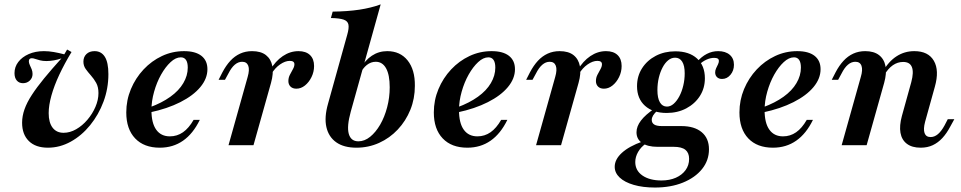

<svg xmlns="http://www.w3.org/2000/svg" viewBox="-20 -661 4373 874"><path d="M198.4 11.3Q141.9 11.3 111.3 -19Q80.6 -49.2 80.6 -102.4Q80.6 -132.3 91.5 -163.3Q102.4 -194.4 125 -229Q147.6 -263.7 181 -304.4Q214.5 -345.2 259.7 -395.2Q243.5 -389.5 225.4 -386.3Q207.3 -383.1 191.1 -383.1Q175 -383.1 162.5 -386.3Q150 -389.5 140.7 -392.7Q131.5 -396 125 -396Q117.7 -396 114.5 -392.3Q111.3 -388.7 111.3 -382.3Q111.3 -374.2 115.7 -364.9Q120.2 -355.6 124.2 -345.6Q128.2 -335.5 128.2 -324.2Q128.2 -306.5 115.7 -294.4Q103.2 -282.3 84.7 -282.3Q66.9 -282.3 56.5 -294.4Q46 -306.5 46 -328.2Q46 -356.5 63.3 -379Q80.6 -401.6 110.9 -414.9Q141.1 -428.2 179.8 -428.2Q201.6 -428.2 224.6 -424.2Q247.6 -420.2 272.6 -413.7L285.5 -435.5L305.6 -424.2Q273.4 -371 250 -321Q226.6 -271 214.1 -226.2Q201.6 -181.5 201.6 -146Q201.6 -103.2 219.4 -79.8Q237.1 -56.5 269.4 -56.5Q298.4 -56.5 326.6 -72.6Q354.8 -88.7 377.8 -115.7Q400.8 -142.7 414.5 -174.6Q428.2 -206.5 428.2 -237.1Q428.2 -265.3 417.7 -283.9Q407.3 -302.4 394 -317.3Q380.6 -332.3 370.2 -346.8Q359.7 -361.3 359.7 -380.6Q359.7 -401.6 373.4 -414.9Q387.1 -428.2 410.5 -428.2Q441.1 -428.2 457.3 -402.4Q473.4 -376.6 473.4 -323.4Q473.4 -258.1 451.2 -198.4Q429 -138.7 390.3 -91.1Q351.6 -43.5 302 -16.1Q252.4 11.3 198.4 11.3Z M707.3 11.3Q635.5 11.3 595.2 -31Q554.8 -73.4 554.8 -149.2Q554.8 -204.8 575.8 -255.2Q596.8 -305.6 633.5 -344.8Q670.2 -383.9 717.3 -406Q764.5 -428.2 817.7 -428.2Q869.4 -428.2 896.8 -406.9Q924.2 -385.5 924.2 -346Q924.2 -303.2 891.9 -264.5Q859.7 -225.8 800.8 -196Q741.9 -166.1 662.1 -149.2V-172.6Q716.9 -192.7 755.6 -220.6Q794.4 -248.4 814.5 -282.7Q834.7 -316.9 834.7 -353.2Q834.7 -376.6 826.6 -388.3Q818.5 -400 803.2 -400Q779.8 -400 756.5 -378.2Q733.1 -356.5 713.3 -321.4Q693.5 -286.3 681.5 -243.5Q669.4 -200.8 669.4 -159.7Q669.4 -100.8 691.1 -70.6Q712.9 -40.3 753.2 -40.3Q786.3 -40.3 812.9 -58.9Q839.5 -77.4 861.3 -115.3H889.5Q858.9 -52.4 813.3 -20.6Q767.7 11.3 707.3 11.3Z M1020.2 0 1107.3 -310.5Q1116.9 -343.5 1110.1 -361.7Q1103.2 -379.8 1082.3 -379.8Q1064.5 -379.8 1048.8 -366.5Q1033.1 -353.2 1019.4 -325.8L1004 -297.6H975L992.7 -332.3Q1008.9 -362.9 1028.6 -384.3Q1048.4 -405.6 1073 -416.9Q1097.6 -428.2 1127.4 -428.2Q1167.7 -428.2 1190.7 -410.1Q1213.7 -391.9 1219.8 -359.7Q1225.8 -327.4 1213.7 -283.9L1133.9 0ZM1329 -257.3Q1312.1 -257.3 1302.4 -266.9Q1292.7 -276.6 1292.7 -291.9Q1292.7 -307.3 1299.6 -320.6Q1306.5 -333.9 1313.3 -346Q1320.2 -358.1 1320.2 -368.5Q1320.2 -383.9 1299.2 -383.9Q1278.2 -383.9 1254.8 -367.7Q1231.5 -351.6 1215.3 -324.2L1208.9 -341.1Q1233.9 -383.1 1267.3 -405.6Q1300.8 -428.2 1338.7 -428.2Q1372.6 -428.2 1391.1 -410.5Q1409.7 -392.7 1409.7 -360.5Q1409.7 -333.9 1398 -310.1Q1386.3 -286.3 1368.1 -271.8Q1350 -257.3 1329 -257.3Z M1602.4 11.3Q1545.2 11.3 1510.5 -13.3Q1475.8 -37.9 1465.7 -82.7Q1455.6 -127.4 1473.4 -189.5L1560.5 -502.4Q1569.4 -533.1 1566.1 -549.2Q1562.9 -565.3 1544 -571.8Q1525 -578.2 1486.3 -579L1494.4 -608.1Q1562.1 -608.9 1615.7 -616.9Q1669.4 -625 1712.9 -641.1L1576.6 -152.4Q1558.1 -85.5 1567.7 -51.6Q1577.4 -17.7 1611.3 -17.7Q1639.5 -17.7 1664.9 -38.3Q1690.3 -58.9 1710.5 -93.5Q1730.6 -128.2 1742.3 -172.6Q1754 -216.9 1754 -263.7Q1754 -320.2 1737.5 -350Q1721 -379.8 1690.3 -379.8Q1668.5 -379.8 1650 -365.3Q1631.5 -350.8 1618.5 -323.4L1620.2 -347.6Q1641.1 -386.3 1672.6 -407.3Q1704 -428.2 1742.7 -428.2Q1801.6 -428.2 1835.5 -385.9Q1869.4 -343.5 1868.5 -270.2Q1868.5 -212.1 1848 -161.3Q1827.4 -110.5 1790.7 -71.4Q1754 -32.3 1705.6 -10.5Q1657.3 11.3 1602.4 11.3Z M2107.3 11.3Q2035.5 11.3 1995.2 -31Q1954.8 -73.4 1954.8 -149.2Q1954.8 -204.8 1975.8 -255.2Q1996.8 -305.6 2033.5 -344.8Q2070.2 -383.9 2117.3 -406Q2164.5 -428.2 2217.7 -428.2Q2269.4 -428.2 2296.8 -406.9Q2324.2 -385.5 2324.2 -346Q2324.2 -303.2 2291.9 -264.5Q2259.7 -225.8 2200.8 -196Q2141.9 -166.1 2062.1 -149.2V-172.6Q2116.9 -192.7 2155.6 -220.6Q2194.4 -248.4 2214.5 -282.7Q2234.7 -316.9 2234.7 -353.2Q2234.7 -376.6 2226.6 -388.3Q2218.5 -400 2203.2 -400Q2179.8 -400 2156.5 -378.2Q2133.1 -356.5 2113.3 -321.4Q2093.5 -286.3 2081.5 -243.5Q2069.4 -200.8 2069.4 -159.7Q2069.4 -100.8 2091.1 -70.6Q2112.9 -40.3 2153.2 -40.3Q2186.3 -40.3 2212.9 -58.9Q2239.5 -77.4 2261.3 -115.3H2289.5Q2258.9 -52.4 2213.3 -20.6Q2167.7 11.3 2107.3 11.3Z M2420.2 0 2507.3 -310.5Q2516.9 -343.5 2510.1 -361.7Q2503.2 -379.8 2482.3 -379.8Q2464.5 -379.8 2448.8 -366.5Q2433.1 -353.2 2419.4 -325.8L2404 -297.6H2375L2392.7 -332.3Q2408.9 -362.9 2428.6 -384.3Q2448.4 -405.6 2473 -416.9Q2497.6 -428.2 2527.4 -428.2Q2567.7 -428.2 2590.7 -410.1Q2613.7 -391.9 2619.8 -359.7Q2625.8 -327.4 2613.7 -283.9L2533.9 0ZM2729 -257.3Q2712.1 -257.3 2702.4 -266.9Q2692.7 -276.6 2692.7 -291.9Q2692.7 -307.3 2699.6 -320.6Q2706.5 -333.9 2713.3 -346Q2720.2 -358.1 2720.2 -368.5Q2720.2 -383.9 2699.2 -383.9Q2678.2 -383.9 2654.8 -367.7Q2631.5 -351.6 2615.3 -324.2L2608.9 -341.1Q2633.9 -383.1 2667.3 -405.6Q2700.8 -428.2 2738.7 -428.2Q2772.6 -428.2 2791.1 -410.5Q2809.7 -392.7 2809.7 -360.5Q2809.7 -333.9 2798 -310.1Q2786.3 -286.3 2768.1 -271.8Q2750 -257.3 2729 -257.3Z M2961.3 192.7Q2906.5 192.7 2864.9 180.6Q2823.4 168.5 2800.8 147.2Q2778.2 125.8 2778.2 98.4Q2778.2 64.5 2810.9 34.7Q2843.5 4.8 2904.8 -16.9L2920.2 -7.3Q2897.6 8.1 2884.7 30.6Q2871.8 53.2 2871.8 76.6Q2871.8 115.3 2904.4 137.9Q2937.1 160.5 2991.1 160.5Q3028.2 160.5 3056.5 148Q3084.7 135.5 3100.8 113.3Q3116.9 91.1 3116.9 62.1Q3116.9 34.7 3100 21Q3083.1 7.3 3046.8 7.3H2972.6Q2928.2 7.3 2902.8 -10.1Q2877.4 -27.4 2877.4 -58.9Q2877.4 -85.5 2897.6 -112.1Q2917.7 -138.7 2960.5 -167.7L2973.4 -158.9Q2958.9 -145.2 2952.8 -135.1Q2946.8 -125 2946.8 -115.3Q2946.8 -101.6 2957.7 -94.4Q2968.5 -87.1 2993.5 -87.1H3081.5Q3141.1 -87.1 3174.2 -59.3Q3207.3 -31.5 3207.3 18.5Q3207.3 69.4 3175.8 108.5Q3144.4 147.6 3088.7 170.2Q3033.1 192.7 2961.3 192.7ZM3014.5 -146.8Q2952.4 -146.8 2916.1 -179.4Q2879.8 -212.1 2879.8 -268.5Q2879.8 -314.5 2902.8 -350.4Q2925.8 -386.3 2965.3 -406.9Q3004.8 -427.4 3054 -427.4Q3116.9 -427.4 3152.8 -394.8Q3188.7 -362.1 3188.7 -304.8Q3188.7 -259.7 3166.1 -224.2Q3143.5 -188.7 3104 -167.7Q3064.5 -146.8 3014.5 -146.8ZM3016.1 -175.8Q3032.3 -175.8 3046.8 -188.7Q3061.3 -201.6 3072.6 -223Q3083.9 -244.4 3090.3 -271.4Q3096.8 -298.4 3096.8 -327.4Q3096.8 -362.1 3085.5 -380.2Q3074.2 -398.4 3053.2 -398.4Q3036.3 -398.4 3021.8 -386.7Q3007.3 -375 2996.4 -354.4Q2985.5 -333.9 2979 -307.3Q2972.6 -280.6 2972.6 -250.8Q2972.6 -214.5 2983.9 -195.2Q2995.2 -175.8 3016.1 -175.8ZM3266.9 -301.6Q3252.4 -301.6 3244 -309.7Q3235.5 -317.7 3235.5 -331.5Q3235.5 -341.1 3239.9 -350.4Q3244.4 -359.7 3248.4 -368.1Q3252.4 -376.6 3252.4 -383.1Q3252.4 -391.1 3247.2 -394.4Q3241.9 -397.6 3230.6 -397.6Q3213.7 -397.6 3196 -389.5Q3178.2 -381.5 3162.9 -366.9L3153.2 -379.8Q3173.4 -403.2 3197.6 -415.7Q3221.8 -428.2 3249.2 -428.2Q3282.3 -428.2 3301.6 -411.7Q3321 -395.2 3321 -366.1Q3321 -339.5 3305.2 -320.6Q3289.5 -301.6 3266.9 -301.6Z M3498.4 11.3Q3426.6 11.3 3386.3 -31Q3346 -73.4 3346 -149.2Q3346 -204.8 3366.9 -255.2Q3387.9 -305.6 3424.6 -344.8Q3461.3 -383.9 3508.5 -406Q3555.6 -428.2 3608.9 -428.2Q3660.5 -428.2 3687.9 -406.9Q3715.3 -385.5 3715.3 -346Q3715.3 -303.2 3683.1 -264.5Q3650.8 -225.8 3591.9 -196Q3533.1 -166.1 3453.2 -149.2V-172.6Q3508.1 -192.7 3546.8 -220.6Q3585.5 -248.4 3605.6 -282.7Q3625.8 -316.9 3625.8 -353.2Q3625.8 -376.6 3617.7 -388.3Q3609.7 -400 3594.4 -400Q3571 -400 3547.6 -378.2Q3524.2 -356.5 3504.4 -321.4Q3484.7 -286.3 3472.6 -243.5Q3460.5 -200.8 3460.5 -159.7Q3460.5 -100.8 3482.3 -70.6Q3504 -40.3 3544.4 -40.3Q3577.4 -40.3 3604 -58.9Q3630.6 -77.4 3652.4 -115.3H3680.6Q3650 -52.4 3604.4 -20.6Q3558.9 11.3 3498.4 11.3Z M4171 11.3Q4131.5 11.3 4108.1 -6.5Q4084.7 -24.2 4079 -56.5Q4073.4 -88.7 4085.5 -133.1L4128.2 -287.1Q4140.3 -332.3 4131 -355.6Q4121.8 -379 4091.1 -379Q4066.1 -379 4044.4 -364.1Q4022.6 -349.2 4004.8 -318.5L3998.4 -334.7Q4025 -381.5 4061.3 -404.8Q4097.6 -428.2 4141.9 -428.2Q4205.6 -428.2 4231 -384.3Q4256.5 -340.3 4235.5 -266.1L4191.1 -106.5Q4182.3 -73.4 4188.7 -55.2Q4195.2 -37.1 4216.1 -37.1Q4233.9 -37.1 4249.6 -50.4Q4265.3 -63.7 4279.8 -90.3L4294.4 -118.5H4324.2L4305.6 -84.7Q4289.5 -54 4269.8 -32.7Q4250 -11.3 4225.8 0Q4201.6 11.3 4171 11.3ZM3811.3 0 3898.4 -310.5Q3908.1 -342.7 3901.6 -361.3Q3895.2 -379.8 3873.4 -379.8Q3855.6 -379.8 3839.9 -366.5Q3824.2 -353.2 3810.5 -325.8L3795.2 -297.6H3766.1L3783.9 -332.3Q3800 -362.9 3819.8 -384.3Q3839.5 -405.6 3864.1 -416.9Q3888.7 -428.2 3918.5 -428.2Q3958.1 -428.2 3981.5 -410.1Q4004.8 -391.9 4010.9 -359.7Q4016.9 -327.4 4004.8 -283.9L3925 0Z"/></svg>

Font: Playfair 5pt SemiExpanded Light
Style: Bold Italic
Weight: 700
Italic angle: -15.6°
Version: Version 2.001;gftools[0.9.30]